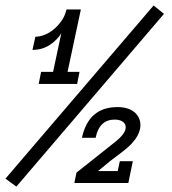

<svg xmlns="http://www.w3.org/2000/svg" viewBox="-64 -672 630 705"><path d="M538.1 -621.1 -3.9 13.2 -43.9 -16.1 500 -651.9ZM450.2 -198.2Q443.8 -170.9 422.9 -148.9Q412.1 -134.8 377.9 -108.9Q362.8 -98.1 343 -82.5Q323.2 -66.9 295.9 -43.9H368.2L376 -80.1H423.8L407.2 0H209L216.8 -38.1L363.8 -154.8Q392.1 -178.2 397 -198.2Q399.9 -214.8 388.4 -223.9Q377 -232.9 356.9 -232.9Q300.8 -232.9 287.1 -166H236.8Q261.2 -278.8 367.2 -278.8Q408.2 -278.8 431.2 -258.8Q457 -234.9 450.2 -198.2ZM219.2 -363.8H78.1L86.9 -408.2H130.9L161.1 -549.8Q146 -524.9 118.4 -506.8Q90.8 -488.8 55.2 -488.8L65.9 -537.1Q81.1 -537.1 99.1 -543.9Q117.2 -550.8 133.1 -564Q148.9 -577.1 161.9 -595.5Q174.8 -613.8 180.2 -637.2H232.9L184.1 -408.2H228Z"/></svg>

Font: Anonymous Pro
Style: Italic
Weight: 400
Italic angle: -12°
Monospace: yes
Designer: Mark Simonson
Version: Version 1.003